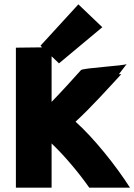

<svg xmlns="http://www.w3.org/2000/svg" viewBox="-20 -841 617 882"><path d="M340 -821 450 -716 251 -550 166 -631ZM577 21H390C341 -49 274 -128 217 -182V21H53V-622L217 -624V-373C265 -422 315 -478 352 -519C361 -529 555 -539 562 -547L526 -500H537C476 -434 398 -347 327 -282C410 -208 512 -81 577 21Z"/></svg>

Font: Repo ExtraBold
Style: Bold
Weight: 700
Designer: Stefan Peev
Foundry: Context Ltd
Version: Version 1.502